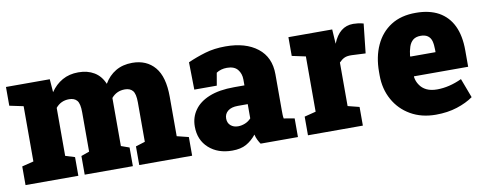

<svg xmlns="http://www.w3.org/2000/svg" viewBox="-52 -771 2566 1014"><g transform="rotate(-10 1231.0 -264.0)"><path d="M301.8 -100.1V0H18.6V-100.1L81.1 -115.7V-412.1L6.8 -427.7V-528.3H241.7L247.1 -458Q272.9 -496.1 310.1 -517.1Q347.2 -538.1 396 -538.1Q445.3 -538.1 480.7 -516.8Q516.1 -495.6 534.2 -452.1Q558.1 -493.2 595.9 -515.6Q633.8 -538.1 685.1 -538.1Q761.7 -538.1 805.7 -486.3Q849.6 -434.6 849.6 -327.1V-115.7L912.1 -100.1V0H628.4V-100.1L678.7 -115.7V-327.1Q678.7 -373.5 664.3 -390.1Q649.9 -406.7 622.6 -406.7Q578.1 -406.7 550.3 -373.5V-115.7L594.2 -100.1V0H335.9V-100.1L379.9 -115.7V-327.1Q379.9 -373.5 365.7 -390.1Q351.6 -406.7 323.2 -406.7Q279.3 -406.7 251.5 -373V-115.7Z M1126 10.3Q1049.3 10.3 1001 -33.2Q952.6 -76.7 952.6 -148.9Q952.6 -198.7 979.5 -236.3Q1005.9 -274.4 1059.3 -296.1Q1112.8 -317.9 1193.4 -317.9H1248.5V-349.1Q1248.5 -380.9 1230.5 -403.1Q1212.4 -425.3 1173.3 -425.3Q1140.6 -425.3 1116.2 -409.2L1104.5 -341.8H983.9L981.4 -488.8Q1026.4 -508.8 1075.4 -523.4Q1124.5 -538.1 1185.1 -538.1Q1293 -538.1 1356.4 -488.5Q1419.9 -439 1419.9 -347.2V-152.3Q1419.9 -141.1 1420.2 -130.4Q1420.4 -119.6 1422.4 -109.9L1479.5 -100.1V0H1279.3Q1272.9 -8.8 1265.6 -23.4Q1258.3 -38.1 1255.4 -52.7Q1231.4 -22.9 1201.7 -6.3Q1171.9 10.3 1126 10.3ZM1178.7 -110.8Q1197.3 -110.8 1216.1 -118.4Q1234.9 -126 1248.5 -141.1V-217.3H1195.3Q1160.6 -217.3 1141.8 -202.1Q1123 -187 1123 -162.1Q1123 -138.2 1138.7 -124.5Q1154.3 -110.8 1178.7 -110.8Z M1827.6 -100.1V0H1533.2V-100.1L1594.7 -115.7V-412.1L1521.5 -427.7V-528.3H1756.3L1760.3 -463.9L1761.2 -450.7Q1795.4 -538.1 1870.1 -538.1Q1880.9 -538.1 1895.5 -536.4Q1910.2 -534.7 1925.3 -530.3L1908.2 -373L1835 -376.5Q1809.6 -377.4 1795.2 -370.8Q1780.8 -364.3 1766.1 -349.1V-115.7Z M2218.3 10.3Q2141.1 10.3 2083 -23.4Q2025.4 -56.6 1993.2 -114.7Q1960.9 -172.9 1960.9 -246.1V-264.2Q1960.9 -345.2 1989.3 -406.7Q2017.6 -468.8 2072.3 -503.7Q2127 -538.6 2206.5 -538.1Q2277.8 -538.1 2328.1 -510.7Q2429.2 -453.6 2429.2 -297.9V-209.5H2138.7L2138.2 -206.1Q2141.6 -181.6 2155.3 -162.1Q2168 -142.6 2190.9 -131.3Q2213.9 -120.1 2247.6 -120.1Q2312 -120.1 2380.4 -151.9L2419.4 -48.3Q2383.8 -22.9 2332.5 -6.3Q2281.2 10.3 2218.3 10.3ZM2136.7 -317.9 2138.7 -315.4H2272.9V-328.1Q2272.9 -355.5 2267.6 -375.5Q2255.9 -414.1 2210.4 -414.1Q2184.6 -414.1 2169.4 -401.9Q2154.3 -389.6 2147 -367.7Q2139.6 -345.7 2136.7 -317.9Z"/></g></svg>

Font: Hanuman Black
Style: Regular
Weight: 900
Designer: Danh Hong
Version: Version 8.002; ttfautohint (v1.8.3)